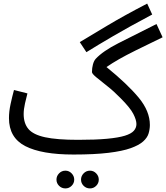

<svg xmlns="http://www.w3.org/2000/svg" viewBox="-20 -841 927 1071"><path d="M462 -550 425 -606Q483 -641 577.5 -697.5Q672 -754 801 -821L829 -760Q699 -691 611 -639.5Q523 -588 462 -550ZM390 21Q212 21 121 -26Q30 -73 30 -182Q30 -219 39 -260.5Q48 -302 58 -339L133 -320Q127 -298 119.5 -264.5Q112 -231 112 -205Q112 -153 138.5 -121.5Q165 -90 231 -75.5Q297 -61 416 -61Q514 -61 577.5 -67Q641 -73 676.5 -84Q712 -95 726.5 -111.5Q741 -128 741 -149Q741 -172 723.5 -206Q706 -240 652 -294Q615 -332 578 -361Q541 -390 517 -410Q493 -430 493 -439Q493 -462 498.5 -482Q504 -502 514 -513Q554 -556 639.5 -599.5Q725 -643 853 -707L887 -633Q796 -589 738.5 -560.5Q681 -532 643.5 -510.5Q606 -489 574 -467Q691 -372 753.5 -296.5Q816 -221 816 -144Q816 -121 809 -97Q802 -73 778.5 -52Q755 -31 709 -14.5Q663 2 585 11.5Q507 21 390 21ZM482 210Q461 210 446.5 195.5Q432 181 432 161Q432 141 446.5 126Q461 111 482 111Q502 111 516.5 126Q531 141 531 161Q531 181 516.5 195.5Q502 210 482 210ZM345 210Q324 210 309.5 195.5Q295 181 295 161Q295 141 309.5 126Q324 111 345 111Q365 111 379.5 126Q394 141 394 161Q394 181 379.5 195.5Q365 210 345 210Z"/></svg>

Font: Go Noto Kurrent-Regular
Style: Regular
Weight: 400
Designer: Monotype Design Team
Foundry: Monotype Imaging Inc.
Version: Version 2.012; ttfautohint (v1.8.4.7-5d5b)